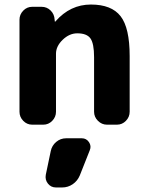

<svg xmlns="http://www.w3.org/2000/svg" viewBox="-20 -550 653 847"><path d="M122 0Q99 0 82.5 -17Q66 -34 66 -57V-463Q66 -486 82.5 -503Q99 -520 122 -520H163Q187 -520 203.5 -503.5Q220 -487 221 -463L222 -455Q222 -454 223 -454L225 -456Q290 -530 381 -530Q472 -530 512 -478.5Q552 -427 552 -303V-57Q552 -34 535.5 -17Q519 0 496 0H452Q429 0 412 -17Q395 -34 395 -57V-298Q395 -358 379 -380.5Q363 -403 321 -403Q286 -403 256.5 -374.5Q227 -346 227 -313V-57Q227 -34 210.5 -17Q194 0 171 0ZM341 60Q361 60 372.5 77Q384 94 376 113L332 224Q322 248 301 262.5Q280 277 254 277H227Q205 277 191.5 260Q178 243 182 221L204 116Q209 92 228 76Q247 60 272 60Z"/></svg>

Font: Rounded Mplus 1c ExtraBold
Style: Regular
Weight: 800
Version: Version 1.059.20150529